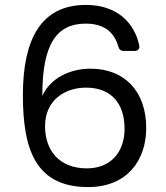

<svg xmlns="http://www.w3.org/2000/svg" viewBox="-20 -758 675 780"><path d="M483 -551H527C540 -551 548 -559 546 -572C527 -664 457 -738 329 -738C146 -738 73 -598 73 -371C73 -152 124 2 338 2C496 2 574 -106 574 -238C574 -390 483 -479 348 -479C262 -479 183 -439 152 -368C151 -583 213 -662 328 -662C403 -662 444 -628 461 -568C464 -557 471 -551 483 -551ZM163 -245C163 -353 246 -402 329 -402C433 -402 486 -337 486 -235C486 -137 427 -74 333 -74C219 -74 163 -149 163 -245Z"/></svg>

Font: Arvore Sans
Style: Regular
Weight: 400
Designer: Jonny Pinhorn (Latin) Dan Schunck (customization for Arvore)
Version: Version 1.000;Glyphs 3.3 (3305)